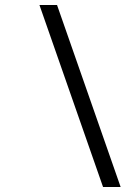

<svg xmlns="http://www.w3.org/2000/svg" viewBox="-20 -672 545 764"><path d="M137 -652 390 72H460L207 -652Z"/></svg>

Font: Charger Pro
Style: LitObl
Weight: 300
Designer: Jasper
Foundry: Cannot Into Space Fonts
Version: Version 1.09